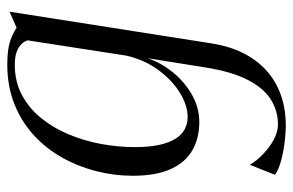

<svg xmlns="http://www.w3.org/2000/svg" viewBox="-158 -398 803 526"><g transform="rotate(-90 243.0 -134.5)"><path d="M387.5 45Q380 92 361.8 129.2Q343.5 166.5 314.8 193Q286 219.5 247.5 233.5Q209 247.5 161.5 247.5Q144.5 247.5 118.8 244.5Q93 241.5 68 235Q43 228.5 27.5 218L55 149Q65.5 167 83.8 184.8Q102 202.5 123.5 214.2Q145 226 165.5 226Q202.5 226 233.8 206.5Q265 187 287.5 143.5Q310 100 321.5 28.5L347 -131Q334.5 -94 308 -61.5Q281.5 -29 246.2 -9.2Q211 10.5 172 10.5Q128 10.5 94.8 -8.5Q61.5 -27.5 43.2 -68Q25 -108.5 25 -172Q25 -223 37.8 -272.5Q50.5 -322 75.2 -366Q100 -410 136.8 -443.5Q173.5 -477 221.8 -496.2Q270 -515.5 329.5 -515.5Q366.5 -515.5 388.8 -509.2Q411 -503 430.5 -490L474.5 -509.5ZM396 -460Q390.5 -476.5 373.8 -485.8Q357 -495 329.5 -495Q283.5 -495 247 -475.8Q210.5 -456.5 183.5 -423.5Q156.5 -390.5 138.8 -348.2Q121 -306 112.2 -259.2Q103.5 -212.5 103.5 -167Q103.5 -128.5 109.2 -101Q115 -73.5 125.8 -55.8Q136.5 -38 151.8 -29.8Q167 -21.5 186 -21.5Q218 -21.5 252.5 -42.8Q287 -64 314.8 -101.8Q342.5 -139.5 354 -189Z"/></g></svg>

Font: Merriweather 144pt Light
Style: Italic
Weight: 300
Italic angle: -7.8°
Version: Version 2.101